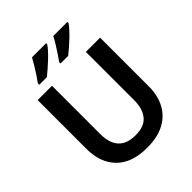

<svg xmlns="http://www.w3.org/2000/svg" viewBox="-255 -1089 1250 1250"><g transform="rotate(-45 370.5 -463.5)"><path d="M658 -265Q658 -184 626 -122Q594 -60 530 -25Q466 10 368 10Q229 10 156 -63.5Q83 -137 83 -264V-714H215V-269Q215 -186 254 -143.5Q293 -101 372 -101Q454 -101 490.5 -146Q527 -191 527 -270V-714H658ZM580 -927Q572 -914 554 -894Q536 -874 513 -852Q490 -830 467.5 -810.5Q445 -791 427 -777H357V-790Q371 -809 388 -834.5Q405 -860 422 -887.5Q439 -915 450 -937H580ZM384 -927Q376 -914 358 -894Q340 -874 317 -852Q294 -830 271 -810.5Q248 -791 231 -777H161V-790Q175 -809 192 -834.5Q209 -860 225.5 -887.5Q242 -915 254 -937H384Z"/></g></svg>

Font: Noto Sans Syriac Eastern SemiBold
Style: Regular
Weight: 600
Designer: Patrick Giasson and the Monotype Design Team
Foundry: Monotype Imaging Inc.
Version: Version 3.001